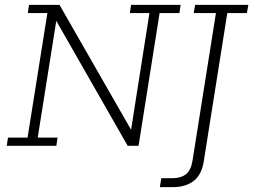

<svg xmlns="http://www.w3.org/2000/svg" viewBox="-20 -603 1047 794"><path d="M8 0 13 -34H94L176 -549H95L100 -583H226L532 -49L516 -28L598 -549H517L522 -583H727L722 -549H640L553 0H508L204 -532L215 -531L136 -34H218L213 0ZM692 171H641L647 134H691Q729 134 749.5 117Q770 100 776 62L873 -549H781L787 -583H1007L1001 -549H920L823 62Q815 118 782 144.5Q749 171 692 171Z"/></svg>

Font: Rokkitt SemiBold ExtraLight
Style: Italic
Weight: 250
Italic angle: -9°
Version: Version 3.103